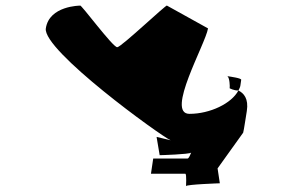

<svg xmlns="http://www.w3.org/2000/svg" viewBox="-20 -714 1018 683"><path d="M143 -613C131 -535 552 -230 587 -215L537 -227L548 -162C554 -162 652 -165 660 -171C658 -166 652 -150 647 -150H525L517 -96H639C645 -96 641 -48 642 -52C643 -58 762 -62 762 -62L754 -115L845 -242C847 -246 857 -315 858 -319C865 -363 847 -383 828 -392C804 -346 727 -309 654 -309C568 -309 711 -557 720 -613L574 -694C575 -702 411 -546 397 -546C381 -546 266 -702 265 -694C265 -694 155 -694 143 -613ZM789 -443C788 -444 787 -444 786 -444C786 -444 785 -444 789 -443ZM789 -443C797 -437 798 -407 797 -400C797 -400 811 -392 828 -392C831 -398 834 -403 835 -409L838 -430C839 -436 802 -441 789 -443Z"/></svg>

Font: Ampere
Style: SCSuExtIta
Weight: 400
Version: Version 1